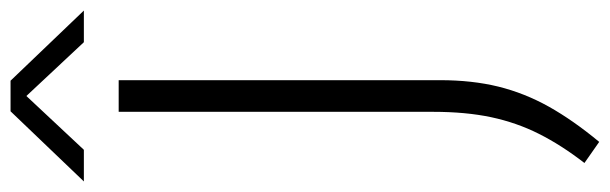

<svg xmlns="http://www.w3.org/2000/svg" viewBox="-452 -569 1156 364"><g transform="rotate(-90 126.0 -387.0)"><path d="M39 171 -1 143Q33 99 54.2 56.8Q75.5 14.5 85.8 -33.8Q96 -82 96 -144V-740H156V-130.5Q156 -70 143.8 -20.2Q131.5 29.5 105.8 75.5Q80 121.5 39 171ZM-36 -806 97 -945H155L288 -806H228L126 -915L24 -806Z"/></g></svg>

Font: Encode Sans Semi Expanded Light
Style: Regular
Weight: 300
Width: 6
Designer: Multiple Designers
Foundry: Impallari Type
Version: Version 3.000; ttfautohint (v1.8.3) -l 8 -r 50 -G 200 -x 14 